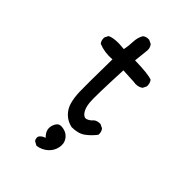

<svg xmlns="http://www.w3.org/2000/svg" viewBox="-227 -725 955 955"><g transform="rotate(45 250.0 -248.0)"><path d="M216.8 136.7 195.3 125Q187.5 115.2 189.5 99.6Q197.3 84 220.7 76.2Q205.1 60.5 200.2 45.4Q195.3 30.3 200.2 13.2Q205.1 -3.9 215.8 -13.7Q226.6 -23.4 252.4 -17.6Q278.3 -11.7 293 9.8Q307.6 31.2 301.8 60.5Q295.9 89.8 273.4 110.4Q251 130.9 216.8 136.7ZM274.4 -52.7Q242.2 -59.6 219.7 -81.1Q197.3 -102.5 188.5 -132.8Q179.7 -163.1 178.2 -204.6Q176.8 -246.1 179.7 -434.6Q127 -430.7 84 -448.2Q72.3 -461.9 74.2 -483.4L84 -502.9Q115.2 -518.6 183.6 -510.7Q189.5 -538.1 190.4 -568.8Q191.4 -599.6 205.1 -623Q218.8 -634.8 240.2 -632.8L260.7 -623Q274.4 -605.5 270.5 -582L262.7 -510.7Q358.4 -508.8 385.7 -497.1Q397.5 -481.4 395.5 -460L385.7 -440.4Q364.3 -424.8 333 -430.7L256.8 -434.6Q248 -242.2 251.5 -204.6Q254.9 -167 269.5 -147.5Q284.2 -127.9 300.8 -134.3Q317.4 -140.6 329.1 -155.3Q344.7 -167 366.2 -165L385.7 -155.3Q397.5 -141.6 395.5 -120.1Q372.1 -89.8 345.7 -71.3Q319.3 -52.7 274.4 -52.7Z"/></g></svg>

Font: NaikaiFont
Style: Regular-Lite
Weight: 400
Version: Version 1.67